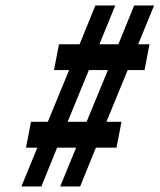

<svg xmlns="http://www.w3.org/2000/svg" viewBox="-20 -676 579 696"><path d="M293.9 -234.4 371.1 -421.9H302.2L225.1 -234.4ZM503.9 -421.9H442.9L365.7 -234.4H420.4L402.3 -140.6H327.6L270.5 0H198.2L255.9 -140.6H187L129.9 0H57.6L115.2 -140.6H74.2L92.3 -234.4H153.3L230.5 -421.9H175.8L193.8 -515.6H268.6L325.7 -656.2H397.9L340.3 -515.6H409.2L466.3 -656.2H538.6L481 -515.6H522Z"/></svg>

Font: Lambda
Style: Italic
Weight: 400
Italic angle: -11°
Designer: GGBotNet
Version: 0.22